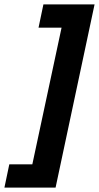

<svg xmlns="http://www.w3.org/2000/svg" viewBox="-62 -767 447 867"><path d="M-42 80 -20 -25H84L216 -642H112L134 -747H365L189 80Z"/></svg>

Font: Epunda Sans ExtraBold
Style: Italic
Weight: 800
Italic angle: -12.0243°
Designer: Simon Atzbach
Foundry: typofactur
Version: Version 2.204; ttfautohint (v1.8.4.7-5d5b)